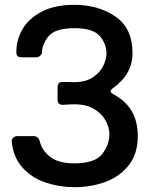

<svg xmlns="http://www.w3.org/2000/svg" viewBox="-20 -765 648 797"><path d="M439 -386Q439 -380 452 -373Q552 -320 552 -200Q552 -126 514 -78.5Q476 -31 416.5 -9.5Q357 12 289 12Q227 12 170 -7Q113 -26 74.5 -68Q36 -110 29 -175Q28 -187 35 -193.5Q42 -200 53 -200H119Q139 -200 145 -179Q154 -141 188 -114Q222 -87 289 -87Q373 -87 403.5 -125Q434 -163 434 -209Q434 -234 419.5 -262.5Q405 -291 372.5 -311.5Q340 -332 289 -332Q271 -332 245 -330H240Q219 -330 219 -351V-403Q219 -425 241 -425L289 -424Q336 -424 366 -444.5Q396 -465 409 -492.5Q422 -520 422 -543Q422 -583 394 -615.5Q366 -648 289 -648Q210 -648 182 -615Q154 -582 154 -543Q145 -527 130 -527H73Q66 -527 58 -529Q48 -533 48 -546V-552Q48 -600 73.5 -644Q99 -688 153 -716.5Q207 -745 289 -745Q388 -745 459 -696.5Q530 -648 530 -544Q530 -457 450 -400Q439 -392 439 -386Z"/></svg>

Font: Shippori Gothic B2 Bold
Style: Regular
Weight: 700
Designer: FONTDASU
Foundry: FONTDASU / Google Inc. / but / Adobe
Version: Version 1.130